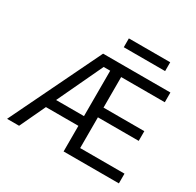

<svg xmlns="http://www.w3.org/2000/svg" viewBox="-188 -1123 1367 1337"><g transform="rotate(30 495.0 -454.5)"><path d="M25.6 0 377.8 -727.3H919V-649.1H568.2V-403.4H896.3V-325.3H568.2V-78.1H924.7V0H480.1V-206H219.1L122.2 0ZM480.1 -284.1V-649.1H427.6L255.7 -284.1ZM480.1 -838.1V-909.1H812.5V-838.1Z"/></g></svg>

Font: Inter P
Style: Regular
Weight: 400
Designer: Rasmus Andersson
Foundry: rsms
Version: Version 3.018;git-588b23468